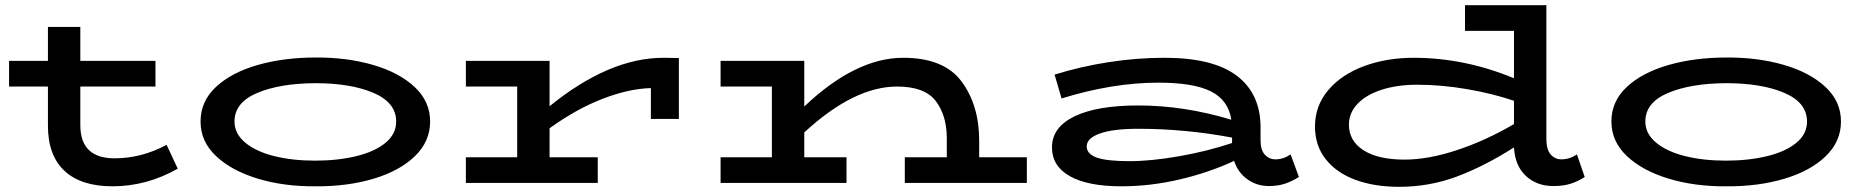

<svg xmlns="http://www.w3.org/2000/svg" viewBox="-20 -706 7193 741"><path d="M666 -55Q546 13 414 13Q293 13 229 -46.5Q165 -106 165 -221V-372H15V-471H165V-602H290V-471H580V-372H290V-223Q290 -95 422 -95Q526 -95 623 -147Z M754 -237Q754 -315 813.5 -370.5Q873 -426 974 -455Q1075 -484 1197 -484Q1317 -485 1418 -456Q1519 -427 1579.5 -371Q1640 -315 1640 -237Q1640 -160 1581 -103Q1522 -46 1421 -16Q1320 14 1197 13Q1076 14 975 -16.5Q874 -47 814 -103.5Q754 -160 754 -237ZM1509 -237Q1509 -310 1421.5 -347.5Q1334 -385 1196 -385Q1059 -384 972 -347Q885 -310 885 -237Q885 -190 926.5 -155.5Q968 -121 1038.5 -103.5Q1109 -86 1196 -86Q1284 -86 1355.5 -103.5Q1427 -121 1468 -155Q1509 -189 1509 -237Z M2600 -482V-247H2492V-366Q2408 -364 2306.5 -325Q2205 -286 2101 -211V-99H2287V0H1778V-99H1976V-372H1778V-471H2101V-296Q2331 -483 2541 -483Z M3943 -99V0H3472V-99H3634V-173Q3634 -260 3591.5 -316Q3549 -372 3442 -372Q3276 -372 3084 -195V-99H3247V0H2761V-99H2959V-372H2761V-471H3084V-295Q3282 -483 3466 -483Q3623 -483 3691 -391.5Q3759 -300 3759 -163V-99Z M4993 -23Q4968 -7 4940.5 2.5Q4913 12 4877 12Q4830 12 4793.5 -14.5Q4757 -41 4743 -85Q4646 -40 4533 -13.5Q4420 13 4308 13Q4178 13 4109 -26Q4040 -65 4040 -137Q4040 -215 4127 -257Q4214 -299 4373 -299Q4550 -299 4732 -244Q4721 -319 4654 -353Q4587 -387 4451 -387Q4274 -387 4077 -326L4050 -418Q4149 -449 4258 -466Q4367 -483 4474 -483Q4662 -483 4753.5 -413.5Q4845 -344 4845 -214V-164Q4845 -127 4861.5 -109Q4878 -91 4903 -91Q4933 -91 4961 -110ZM4339 -84Q4422 -84 4530.5 -103Q4639 -122 4735 -154V-175Q4554 -209 4373 -209Q4277 -209 4225.5 -191Q4174 -173 4174 -141Q4174 -112 4212.5 -98Q4251 -84 4339 -84Z M6096 -23Q6072 -7 6043.5 2.5Q6015 12 5975 12Q5911 12 5869 -27Q5827 -66 5823 -137Q5710 -65 5603.5 -25Q5497 15 5380 15Q5284 15 5211 -12Q5138 -39 5096.5 -91.5Q5055 -144 5055 -218Q5055 -298 5106.5 -358.5Q5158 -419 5245 -451Q5332 -483 5436 -483Q5632 -483 5823 -404V-587H5634V-686H5948V-170Q5948 -129 5964.5 -110Q5981 -91 6006 -91Q6037 -91 6066 -110ZM5401 -90Q5491 -90 5601 -126Q5711 -162 5823 -227V-317Q5741 -345 5642 -362Q5543 -379 5449 -379Q5372 -379 5312 -359.5Q5252 -340 5219 -305Q5186 -270 5186 -225Q5186 -162 5242.5 -126Q5299 -90 5401 -90Z M6199 -237Q6199 -315 6258.5 -370.5Q6318 -426 6419 -455Q6520 -484 6642 -484Q6762 -485 6863 -456Q6964 -427 7024.5 -371Q7085 -315 7085 -237Q7085 -160 7026 -103Q6967 -46 6866 -16Q6765 14 6642 13Q6521 14 6420 -16.5Q6319 -47 6259 -103.5Q6199 -160 6199 -237ZM6954 -237Q6954 -310 6866.5 -347.5Q6779 -385 6641 -385Q6504 -384 6417 -347Q6330 -310 6330 -237Q6330 -190 6371.5 -155.5Q6413 -121 6483.5 -103.5Q6554 -86 6641 -86Q6729 -86 6800.5 -103.5Q6872 -121 6913 -155Q6954 -189 6954 -237Z"/></svg>

Font: BioRhyme Expanded
Style: Bold
Weight: 700
Width: 7
Designer: Aoife Mooney
Foundry: Aoife Mooney Type
Version: Version 1.000